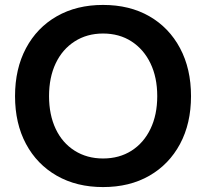

<svg xmlns="http://www.w3.org/2000/svg" viewBox="-20 -742 836 779"><path d="M398 17Q291 17 210.5 -29Q130 -75 85.5 -158Q41 -241 41 -352Q41 -463 85.5 -546.5Q130 -630 210.5 -676Q291 -722 398 -722Q506 -722 586 -676Q666 -630 710.5 -546.5Q755 -463 755 -352Q755 -241 710.5 -158Q666 -75 586 -29Q506 17 398 17ZM398 -99Q464 -99 513.5 -130.5Q563 -162 590.5 -219Q618 -276 618 -352Q618 -428 590.5 -485Q563 -542 513.5 -574Q464 -606 398 -606Q333 -606 283 -574Q233 -542 206 -485Q179 -428 179 -352Q179 -276 206 -219Q233 -162 283 -130.5Q333 -99 398 -99Z"/></svg>

Font: TikTok Sans 24pt SemiBold
Style: Regular
Weight: 600
Version: Version 4.000